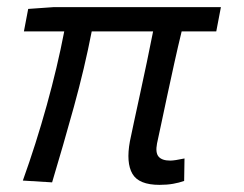

<svg xmlns="http://www.w3.org/2000/svg" viewBox="-20 -506 684 538"><path d="M427 12Q369 12 351 -19Q333 -50 344 -110Q348 -129 355.5 -164.5Q363 -200 372.5 -243Q382 -286 391.5 -332Q401 -378 409 -418H237Q217 -315 187 -206.5Q157 -98 126 5L44 0Q81 -103 111 -211Q141 -319 160 -418H47L59 -481L130 -486H599L586 -418H489Q479 -377 468.5 -329.5Q458 -282 448.5 -237.5Q439 -193 431.5 -157.5Q424 -122 420 -104Q415 -78 424.5 -67Q434 -56 457 -56Q469 -56 497 -62L496 1Q482 6 465 9Q448 12 427 12Z"/></svg>

Font: Matigon Symbol
Style: Regular
Weight: 400
Designer: Paul D. Hunt
Foundry: Adobe Systems Incorporated
Version: Version 2.021;PS 2.000;hotconv 1.0.86;makeotf.lib2.5.63406